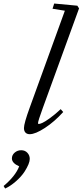

<svg xmlns="http://www.w3.org/2000/svg" viewBox="-135 -745 465 1082"><path d="M32.7 11.2Q17.1 11.2 8.5 2.2Q0 -6.8 0 -23.4Q0 -49.3 32.7 -139.2L230.5 -684.6L161.1 -695.8L170.4 -725.1L300.8 -712.9L310.5 -697.8L106 -135.7Q79.1 -62.5 79.1 -50.3Q79.1 -46.4 84 -46.4Q89.8 -46.4 103.8 -52.5Q117.7 -58.6 146.2 -79.1Q174.8 -99.6 207 -129.9L221.2 -113.8Q171.9 -59.1 117.9 -23.9Q64 11.2 32.7 11.2ZM-106 317.4 -114.7 303.2Q-47.9 247.1 -26.9 192.4Q-67.9 174.3 -67.9 147.9Q-67.9 128.4 -52.2 115Q-36.6 101.6 -15.6 101.6Q5.9 101.6 19.3 116Q32.7 130.4 32.7 150.4Q32.7 176.3 3.4 222.2Q-14.2 249.5 -45.4 276.9Q-76.7 304.2 -106 317.4Z"/></svg>

Font: Elstob 6pt
Style: Italic
Weight: 400
Italic angle: -20°
Designer: Peter S. Baker
Version: Version 1.015